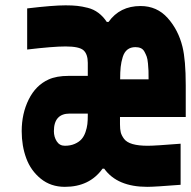

<svg xmlns="http://www.w3.org/2000/svg" viewBox="-20 -700 726 730"><path d="M184.9 -201.2Q184.9 -179.7 195.6 -162.8Q206.4 -145.8 226.6 -145.8Q248 -145.8 264.3 -153Q280.6 -160.2 290 -170.9Q299.5 -181.6 305 -197.6Q310.5 -213.5 312.2 -228.2Q313.8 -242.8 313.8 -261.1V-268.2H245.4Q184.9 -268.2 184.9 -201.2ZM369.8 -58.6Q320.3 10.4 226.6 10.4Q173.2 10.4 135.1 -20.5Q97 -51.4 79.8 -98.3Q62.5 -145.2 62.5 -201.2Q62.5 -268.2 89.2 -321.9Q115.9 -375.7 164.7 -397.8Q194.7 -411.5 240.9 -411.5H313.8V-460.9Q313.8 -494.1 297.5 -508.8Q281.2 -523.4 229.2 -523.4Q182.3 -523.4 83.3 -511.7V-668Q181 -679.7 229.2 -679.7Q255.2 -679.7 273.4 -677.7Q291.7 -675.8 313.8 -670.2Q335.9 -664.7 354.2 -651Q372.4 -637.4 386.1 -616.5H392.6Q435.5 -677.1 514.3 -677.1Q576.8 -677.1 617.5 -631.5Q658.2 -585.9 673.8 -522.1Q686.2 -472 686.2 -375.7V-255.2H436.2V-227.2Q436.2 -209 439.1 -196.9Q442.1 -184.9 451.8 -171.9Q461.6 -158.9 484 -152.3Q506.5 -145.8 541.7 -145.8Q569.7 -145.8 666.7 -153.6V2.6Q568.4 10.4 539.7 10.4Q425.8 10.4 376.3 -58.6ZM544.9 -398.4Q544.9 -419.9 544.6 -430.7Q544.3 -441.4 542.6 -458.7Q541 -475.9 537.8 -484.7Q534.5 -493.5 529.3 -503.3Q524.1 -513 515.3 -516.9Q506.5 -520.8 494.8 -520.8Q476.6 -520.8 464.5 -511.4Q452.5 -502 446.6 -483.1Q440.8 -464.2 438.8 -445.3Q436.8 -426.4 436.8 -398.4Z"/></svg>

Font: Monoid
Style: Bold
Weight: 700
Width: 4
Designer: Andreas Larsen (@larsenwork)
Version: Version 0.61